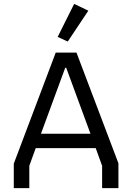

<svg xmlns="http://www.w3.org/2000/svg" viewBox="-20 -969 681 989"><path d="M329 -755 435 -914 362 -949 277 -779ZM51 0H131V-115L164 -206H473L506 -115V0H590V-128L374 -698H267L51 -126ZM191 -280 316 -620H321L446 -280Z"/></svg>

Font: Braiins Sans
Style: Regular
Weight: 400
Designer: Mike Abbink, Paul van der Laan, Pieter van Rosmalen, Jiri Chlebus, Lubos Buracinsky
Foundry: Bold Monday, Sudetype
Version: Version 1.000;hotconv 1.0.109;makeotfexe 2.5.65596